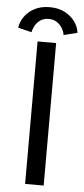

<svg xmlns="http://www.w3.org/2000/svg" viewBox="-89 -854 388 886"><g transform="rotate(5 105.0 -411.0)"><path d="M62.5 -660H148.5V0H62.5ZM31 -700 -32 -715.5Q-29 -741.5 -12 -766.2Q5 -791 34.8 -806.8Q64.5 -822.5 105 -822.5Q145.5 -822.5 175 -807Q204.5 -791.5 222 -767.2Q239.5 -743 242.5 -715.5L179.5 -700Q177.5 -714.5 168.5 -730.2Q159.5 -746 143.8 -757Q128 -768 105 -768Q82 -768 66.2 -757Q50.5 -746 42 -730.2Q33.5 -714.5 31 -700Z"/></g></svg>

Font: League Spartan Thin
Style: Regular
Weight: 400
Version: Version 2.002